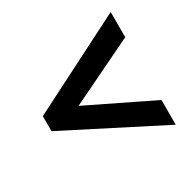

<svg xmlns="http://www.w3.org/2000/svg" viewBox="-113 -700 683 686"><g transform="rotate(-30 228.5 -357.5)"><path d="M425 -125V-227L158 -357L425 -486V-590L29 -389V-327Z"/></g></svg>

Font: Noto Sans Armenian ExtraCondensed SemiBold
Style: Regular
Weight: 600
Width: 2
Designer: Monotype Design Team
Foundry: Monotype Imaging Inc.
Version: Version 2.008